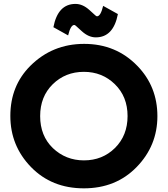

<svg xmlns="http://www.w3.org/2000/svg" viewBox="-20 -977 879 1006"><path d="M520.5 -946.3 597.7 -903.3Q574.2 -781.2 481.9 -781.2Q444.3 -781.2 409.2 -813L377.9 -841.3Q372.6 -846.2 369.1 -846.2Q350.1 -846.2 336.9 -791.5L259.8 -834.5Q283.2 -956.5 375.5 -956.5Q413.1 -956.5 448.2 -924.8L479.5 -896.5Q484.9 -891.6 488.3 -891.6Q507.3 -891.6 520.5 -946.3ZM419.9 -136.7Q516.6 -136.7 582.5 -201.7Q648.4 -267.1 648.4 -368.9Q648.4 -470.7 582 -535.6Q515.6 -600.6 419.4 -600.6Q322.8 -600.6 256.3 -535.6Q190.4 -470.7 190.4 -368.7Q190.4 -265.6 256.8 -201.2Q324.7 -136.7 419.9 -136.7ZM419.4 9.8Q251 9.8 142.6 -101.6Q34.2 -212.9 34.2 -369.6Q34.2 -527.3 138.7 -631.8Q254.4 -747.1 420.9 -747.1Q588.4 -747.1 700.2 -631.3Q804.7 -523.4 804.7 -368.4Q804.7 -213.4 695.8 -101.6Q587.4 9.8 419.4 9.8Z"/></svg>

Font: Newest Shape
Style: Bold
Weight: 700
Designer: Wojciech Kalinowski "wmk69" (wmk69@o2.pl)
Foundry: Wojciech Kalinowski "wmk69" (wmk69@o2.pl)
Version: Version 1.0.0; 2022-02-24